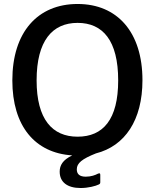

<svg xmlns="http://www.w3.org/2000/svg" viewBox="-20 -772 778 965"><path d="M280 91C280 143 318 173 385 173C424 173 461 163 477 155C483 152 484 149 484 143V108C484 99 482 97 472 101C459 108 438 116 411 116C380 116 366 103 366 79C366 48 392 27 462 -1C608 -38 696 -168 696 -369C696 -611 569 -752 370 -752C169 -752 42 -610 42 -368C42 -139 155 -3 343 9C295 32 280 59 280 91ZM370 -85C243 -85 164 -172 164 -368C164 -567 243 -657 370 -657C497 -657 574 -568 574 -368C574 -171 498 -85 370 -85Z"/></svg>

Font: Cheyenne Sans Medium
Style: Regular
Weight: 500
Designer: The Public Sans project authors (U.S. Web Design System), Libre Franklin designed by Pablo Impallari and Rodrigo Fuenzal
Foundry: The Cheyenne Sans Project Authors
Version: Version 2.007